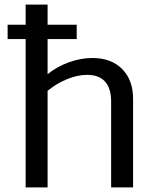

<svg xmlns="http://www.w3.org/2000/svg" viewBox="-20 -811 683 831"><path d="M556 -383V0H461V-372Q461 -429 434.5 -458Q408 -487 357 -487Q316 -487 270.5 -468.5Q225 -450 186 -418V0H91V-642H13V-704H91V-791H186V-704H312V-642H186V-490Q227 -523 278.5 -541.5Q330 -560 380 -560Q461 -560 508.5 -512.5Q556 -465 556 -383Z"/></svg>

Font: Krub Medium
Style: Regular
Weight: 500
Designer: Ekaluck Peanpanawate
Foundry: Cadson Demak Co.,Ltd.
Version: Version 1.000; ttfautohint (v1.6)